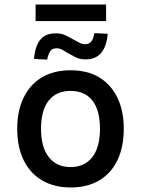

<svg xmlns="http://www.w3.org/2000/svg" viewBox="-20 -818 622 847"><path d="M292 9Q219 9 166 -22Q113 -53 84.5 -111Q56 -169 56 -250Q56 -330 84.5 -388Q113 -446 165.5 -477Q218 -508 291 -508Q365 -508 417 -477Q469 -446 497.5 -388Q526 -330 526 -250Q526 -169 498 -111Q470 -53 417.5 -22Q365 9 292 9ZM291 -81Q353 -81 387 -124.5Q421 -168 421 -250Q421 -332 387.5 -374.5Q354 -417 291 -417Q229 -417 195 -374.5Q161 -332 161 -250Q161 -168 195.5 -124.5Q230 -81 291 -81ZM137 -725V-798H448V-725ZM188 -555 130 -558Q133 -594 143.5 -619Q154 -644 174 -657.5Q194 -671 226 -671Q251 -671 270.5 -661.5Q290 -652 305 -643Q317 -637 329.5 -630Q342 -623 355 -623Q374 -623 383.5 -636Q393 -649 396 -672L455 -669Q451 -615 427 -585.5Q403 -556 357 -556Q331 -556 312.5 -566Q294 -576 279 -584Q267 -592 255 -598.5Q243 -605 229 -605Q210 -605 201.5 -592Q193 -579 188 -555Z"/></svg>

Font: Nunito Sans 7pt SemiCondensed SemiBold
Style: Regular
Weight: 600
Width: 4
Designer: Vernon Adams
Foundry: Vernon Adams
Version: Version 3.101;gftools[0.9.27]